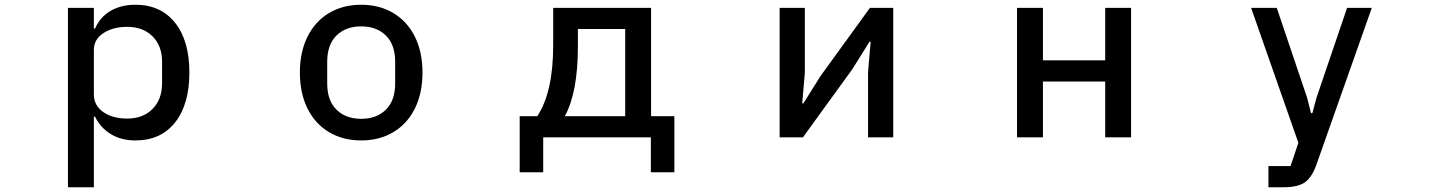

<svg xmlns="http://www.w3.org/2000/svg" viewBox="-20 -578 6040 808"><path d="M266 210V-545H375V-458H380Q401 -506 445 -532Q489 -558 550 -558Q656 -558 716.5 -482.5Q777 -407 777 -273Q777 -139 717 -63Q657 13 550 13Q490 13 446.5 -13.5Q403 -40 380 -87H375V210ZM662 -227V-319Q662 -385 622 -425Q582 -465 515 -465Q455 -465 415 -438.5Q375 -412 375 -368V-181Q375 -134 414.5 -106.5Q454 -79 515 -79Q582 -79 622 -119.5Q662 -160 662 -227Z M1242 -273Q1242 -359 1274 -423.5Q1306 -488 1364.5 -523Q1423 -558 1500 -558Q1577 -558 1635.5 -523Q1694 -488 1726 -423.5Q1758 -359 1758 -273Q1758 -186 1726 -121.5Q1694 -57 1635.5 -22Q1577 13 1500 13Q1423 13 1364.5 -22Q1306 -57 1274 -121.5Q1242 -186 1242 -273ZM1643 -227V-318Q1643 -390 1604 -428.5Q1565 -467 1500 -467Q1435 -467 1396 -428.5Q1357 -390 1357 -318V-227Q1357 -155 1396 -116.5Q1435 -78 1500 -78Q1565 -78 1604 -116.5Q1643 -155 1643 -227Z M2167 147V-89H2241Q2308 -190 2308 -388V-545H2720V-89H2818V147H2719V0H2266V147ZM2611 -89V-456H2412V-383Q2412 -190 2357 -89Z M3359 0H3261V-545H3367V-271L3356 -143H3361L3433 -258L3641 -545H3739V0H3633V-274L3644 -402H3639L3567 -287Z M4369 0H4260V-545H4369V-324H4631V-545H4740V0H4631V-235H4369Z M5318 210V121H5411L5444 23L5245 -545H5353L5481 -166L5497 -102H5503L5520 -166L5649 -545H5753L5521 112Q5502 167 5472.5 188.5Q5443 210 5382 210Z"/></svg>

Font: IBM Plex Sans JP Medium
Style: Regular
Weight: 500
Designer: Mike Abbink; Paul van der Laan; Pieter van Rosmalen; Wujin Sim; Yejin Wi; Jinhee Kim; Boomi Park; Yona Kim; Kichan Ma
Foundry: Sandoll Inc.
Version: Version 1.001